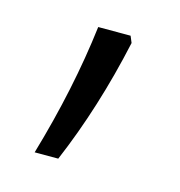

<svg xmlns="http://www.w3.org/2000/svg" viewBox="-52 -160 317 338"><g transform="rotate(15 106.5 9.0)"><path d="M153 -100Q126 24 81 130H38Q75 4 89 -112H148Z"/></g></svg>

Font: Noto Sans UI NarrowLight
Style: Regular
Weight: 300
Width: 4
Designer: Monotype Design Team
Foundry: Monotype Imaging Inc.
Version: Version 1.001